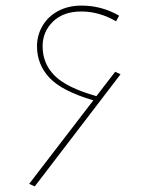

<svg xmlns="http://www.w3.org/2000/svg" viewBox="-20 -661 545 685"><path d="M410 -396 104 4 84 -5 313 -303Q201 -336 156.5 -383.5Q112 -431 112 -496Q112 -535 131.5 -568.5Q151 -602 187 -621.5Q223 -641 271 -641Q343 -641 405 -605L394 -585Q334 -620 270 -620Q206 -620 169 -584Q132 -548 132 -496Q132 -434 175 -391Q218 -348 324 -318L391 -405Z"/></svg>

Font: FiraGO Thin
Style: Italic
Weight: 100
Italic angle: -8°
Designer: bBox Type GmbH
Foundry: bBox Type GmbH
Version: Version 1.001